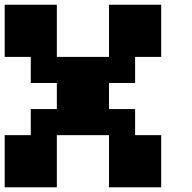

<svg xmlns="http://www.w3.org/2000/svg" viewBox="-20 -798 818 818"><path d="M111.1 -555.6H0V-777.8H222.2V-555.6H444.4V-777.8H666.7V-555.6H555.6V-444.4H444.4V-333.3H555.6V-222.2H666.7V0H444.4V-222.2H222.2V0H0V-222.2H111.1V-333.3H222.2V-444.4H111.1Z"/></svg>

Font: Pixeloid Sans
Style: Bold
Weight: 700
Monospace: yes
Designer: GGBot
Version: 0.3